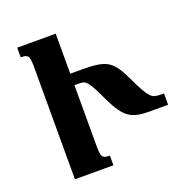

<svg xmlns="http://www.w3.org/2000/svg" viewBox="-127 -835 937 956"><g transform="rotate(-20 341.5 -357.0)"><path d="M257 -502H334Q382 -502 413.5 -497Q445 -492 466 -479Q487 -466 504.5 -441Q522 -416 541 -375Q561 -332 575 -307Q589 -282 600.5 -269.5Q612 -257 625 -253.5Q638 -250 656 -250H673V-190H567Q535 -190 510.5 -195.5Q486 -201 466.5 -214.5Q447 -228 429 -253.5Q411 -279 392 -319Q372 -362 359 -386.5Q346 -411 336.5 -422.5Q327 -434 318 -437.5Q309 -441 297 -441H257ZM268 -114Q268 -88 271.5 -74Q275 -60 285 -55.5Q295 -51 314 -51V0H110V-600Q110 -627 106.5 -640.5Q103 -654 93.5 -658.5Q84 -663 64 -663V-714H268Z"/></g></svg>

Font: Noto Serif Armenian
Style: Regular
Weight: 400
Designer: Monotype Design Team
Foundry: Monotype Imaging Inc.
Version: Version 2.007